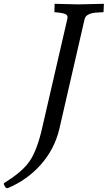

<svg xmlns="http://www.w3.org/2000/svg" viewBox="-139 -733 566 1009"><path d="M148 -713 274 -710Q275 -710 407 -713L405 -669Q393 -668 377 -667.5Q361 -667 346 -664Q331 -661 319.5 -653Q308 -645 305 -630L173 -56Q148 50 76 131.5Q4 213 -99 256Q-108 256 -112 249Q-120 235 -119 232Q-118 229 -113 226Q-19 168 18 112Q37 84 54 38.5Q71 -7 85 -71L214 -630Q217 -640 215.5 -647Q214 -654 206.5 -658Q199 -662 185 -664.5Q171 -667 147 -669Z"/></svg>

Font: Lusitana
Style: Italic
Weight: 400
Italic angle: -12°
Designer: Ana Paula Megda
Foundry: Ana Paula Megda
Version: Version 1.000; ttfautohint (v1.1) -l 8 -r 50 -G 200 -x 14 -D